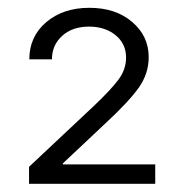

<svg xmlns="http://www.w3.org/2000/svg" viewBox="-20 -825 458 482"><path d="M52.9 -363.6V-406.2L215.9 -559.3Q257.5 -598.7 277 -624.6Q296.5 -650.6 296.5 -680.4Q296.5 -715.2 270.1 -736.7Q243.6 -758.2 203.5 -758.2Q161.6 -758.2 136 -734.9Q110.4 -711.6 110.4 -676.1H53.6Q53.6 -733.3 96.1 -769.4Q138.5 -805.4 204.5 -805.4Q270.2 -805.4 311.8 -769.9Q353.3 -734.4 353.3 -681.5Q353.3 -640.3 328.5 -605.1Q303.6 -570 245.4 -516L137.8 -414.8V-412.3H369.7V-363.6Z"/></svg>

Font: Inter Zeller Light
Style: Regular
Weight: 300
Designer: Rasmus Andersson; Joe Bland
Foundry: zeller
Version: Version 3.015;git-dec3a8cb1